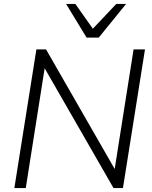

<svg xmlns="http://www.w3.org/2000/svg" viewBox="-20 -956 775 976"><path d="M53 0 165 -705H214L563 -97L659 -705H717L605 0H557L207 -609L111 0ZM420 -765 316 -936H363L452 -810L571 -936H621L482 -765Z"/></svg>

Font: Nunito Sans Light
Style: Italic
Weight: 300
Italic angle: -9°
Designer: Vernon Adams
Foundry: Vernon Adams
Version: Version 3.006; ttfautohint (v1.8.3)